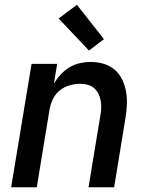

<svg xmlns="http://www.w3.org/2000/svg" viewBox="-20 -789 640 809"><path d="M27 0 113 -520H221L207 -437Q219 -457 235.5 -475Q252 -493 273 -505.5Q294 -518 317 -523Q340 -528 362 -528Q391 -528 417.5 -520Q444 -512 464 -494.5Q484 -477 495.5 -452.5Q507 -428 511.5 -401Q516 -374 514.5 -345.5Q513 -317 508 -288L461 0H353L403 -303Q406 -319 406.5 -335Q407 -351 404 -366.5Q401 -382 394 -395.5Q387 -409 375.5 -418.5Q364 -428 349 -432Q334 -436 317 -436Q296 -436 273.5 -429.5Q251 -423 232.5 -408.5Q214 -394 203.5 -372.5Q193 -351 189 -329L135 0ZM355 -576 227 -711 304 -769 418 -624Z"/></svg>

Font: Iosevka SmBd Ex Obl
Style: Regular
Weight: 600
Width: 7
Italic angle: -9°
Monospace: yes
Designer: Belleve Invis
Foundry: Belleve Invis
Version: Version 32.5.0; ttfautohint (v1.8.4)